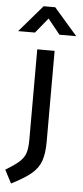

<svg xmlns="http://www.w3.org/2000/svg" viewBox="-107 -766 441 1024"><g transform="rotate(5 113.5 -253.5)"><path d="M0 0ZM-44 154Q7 123 30 102Q53 81 61.5 55Q70 29 70 -16V-500H163V-15Q163 50 149 89.5Q135 129 99.5 159Q64 189 -7 225ZM84 -732H146L271 -588H181L116 -669L50 -588H-40Z"/></g></svg>

Font: sheba-seeBold
Style: Regular
Weight: 600
Designer: Mohamed Galeb, the designers
Foundry: Kief Type Foundry
Version: Version 2.010; ttfautohint (v1.5.33-1714) -l 8 -r 50 -G 200 